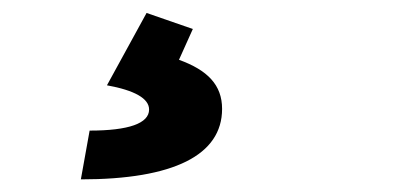

<svg xmlns="http://www.w3.org/2000/svg" viewBox="-20 -44 626 298"><path d="M105.5 234.4C249.5 234.4 324.7 196.8 324.7 125C324.7 87.9 302.2 64.9 257.8 48.8L279.3 1L207.5 -23.9L146 88.4C189 96.2 211.4 108.9 211.4 126C211.4 147.5 179.7 158.7 119.1 158.7Z"/></svg>

Font: Cascadia Mono PL SemiBold
Style: Italic
Weight: 600
Italic angle: -10°
Monospace: yes
Designer: Aaron Bell
Foundry: Saja Typeworks
Version: Version 2404.023